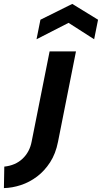

<svg xmlns="http://www.w3.org/2000/svg" viewBox="-130 -763 522 983"><path d="M32 -38Q22 15 -14.5 49.5Q-51 84 -108 90L-110 200Q-67 199 -23 184.5Q21 170 59.5 141Q98 112 126.5 68Q155 24 167 -37L259 -500H124ZM352 -562 221 -646 57 -562 77 -662 240 -743 372 -662Z"/></svg>

Font: Albert Sans
Style: Bold Italic
Weight: 700
Italic angle: -11.25°
Designer: Andreas Rasmussen
Foundry: a.Foundry
Version: Version 1.025